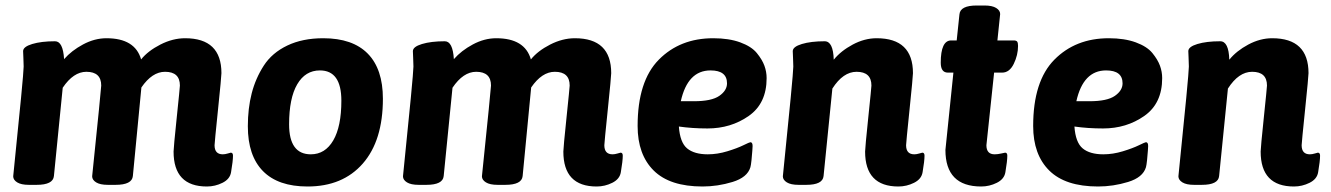

<svg xmlns="http://www.w3.org/2000/svg" viewBox="-20 -670 4839 698"><path d="M819 -115Q827 -115 827 -104Q827 -85 820 -44Q816 -19 789 -5.5Q762 8 732 8Q611 8 611 -119Q611 -132 622.5 -242.5Q634 -353 634 -359Q634 -409 580 -409Q533 -409 494 -352L463 -30Q460 2 400 2H372Q344 2 329.5 -7Q315 -16 315 -29Q348 -349 348 -359Q348 -409 294 -409Q247 -409 208 -351L176 -30Q173 2 113 2H85Q57 2 42.5 -7Q28 -16 28 -29Q66 -400 66 -428Q66 -441 65 -459.5Q64 -478 64 -484Q64 -500 97 -510Q130 -520 180 -520Q209 -520 213 -455Q240 -486 282 -508.5Q324 -531 367 -531Q471 -531 493 -454Q518 -485 563 -508Q608 -531 653 -531Q785 -531 785 -404Q785 -392 772.5 -271Q760 -150 760 -142Q760 -109 790 -109Q798 -109 808 -112Q818 -115 819 -115Z M1155 -531Q1262 -531 1317 -475Q1372 -419 1372 -311Q1372 -159 1299 -75.5Q1226 8 1098 8Q991 8 936 -48Q881 -104 881 -211Q881 -276 895 -330.5Q909 -385 939 -431.5Q969 -478 1024.5 -504.5Q1080 -531 1155 -531ZM1143 -414Q1090 -414 1060.5 -363.5Q1031 -313 1031 -218Q1031 -109 1110 -109Q1162 -109 1191.5 -159.5Q1221 -210 1221 -304Q1221 -414 1143 -414Z M2236 -115Q2244 -115 2244 -104Q2244 -85 2237 -44Q2233 -19 2206 -5.5Q2179 8 2149 8Q2028 8 2028 -119Q2028 -132 2039.5 -242.5Q2051 -353 2051 -359Q2051 -409 1997 -409Q1950 -409 1911 -352L1880 -30Q1877 2 1817 2H1789Q1761 2 1746.5 -7Q1732 -16 1732 -29Q1765 -349 1765 -359Q1765 -409 1711 -409Q1664 -409 1625 -351L1593 -30Q1590 2 1530 2H1502Q1474 2 1459.5 -7Q1445 -16 1445 -29Q1483 -400 1483 -428Q1483 -441 1482 -459.5Q1481 -478 1481 -484Q1481 -500 1514 -510Q1547 -520 1597 -520Q1626 -520 1630 -455Q1657 -486 1699 -508.5Q1741 -531 1784 -531Q1888 -531 1910 -454Q1935 -485 1980 -508Q2025 -531 2070 -531Q2202 -531 2202 -404Q2202 -392 2189.5 -271Q2177 -150 2177 -142Q2177 -109 2207 -109Q2215 -109 2225 -112Q2235 -115 2236 -115Z M2767 -386Q2767 -294 2702 -248.5Q2637 -203 2552 -203Q2497 -203 2448 -210Q2452 -152 2478 -130.5Q2504 -109 2553 -109Q2588 -109 2624 -120Q2660 -131 2682.5 -142Q2705 -153 2708 -153Q2716 -153 2716 -139Q2716 -138 2715 -122Q2714 -106 2712 -87.5Q2710 -69 2708 -62Q2697 -25 2643 -8.5Q2589 8 2534 8Q2415 8 2356.5 -50Q2298 -108 2298 -212Q2298 -375 2375 -453Q2452 -531 2573 -531Q2630 -531 2671 -516Q2712 -501 2731.5 -477Q2751 -453 2759 -431Q2767 -409 2767 -386ZM2455 -302H2503Q2567 -302 2595 -321.5Q2623 -341 2623 -367Q2623 -414 2563 -414Q2480 -414 2455 -302Z M3333 -115Q3341 -115 3341 -104Q3341 -85 3334 -44Q3330 -19 3303 -5.5Q3276 8 3246 8Q3125 8 3125 -119Q3125 -132 3136.5 -242.5Q3148 -353 3148 -359Q3148 -409 3094 -409Q3045 -409 3006 -348L2974 -30Q2971 2 2911 2H2883Q2855 2 2840.5 -7Q2826 -16 2826 -29Q2864 -400 2864 -428Q2864 -441 2863 -459.5Q2862 -478 2862 -484Q2862 -500 2895 -510Q2928 -520 2978 -520Q3009 -520 3011 -453Q3037 -485 3080 -508Q3123 -531 3167 -531Q3299 -531 3299 -404Q3299 -392 3286.5 -271Q3274 -150 3274 -142Q3274 -109 3304 -109Q3312 -109 3322 -112Q3332 -115 3333 -115Z M3559 -650Q3587 -650 3601.5 -641Q3616 -632 3616 -619L3606 -523H3665Q3675 -523 3678 -518.5Q3681 -514 3681 -503Q3681 -470 3665.5 -438Q3650 -406 3623 -406H3594Q3566 -145 3566 -142Q3566 -109 3596 -109Q3607 -109 3620 -112Q3633 -115 3634 -115Q3642 -115 3642 -104Q3642 -85 3635 -44Q3631 -19 3604 -5.5Q3577 8 3547 8Q3417 8 3417 -125L3446 -406H3426Q3400 -406 3400 -442Q3400 -523 3438 -523H3458L3468 -618Q3471 -650 3531 -650Z M4205 -386Q4205 -294 4140 -248.5Q4075 -203 3990 -203Q3935 -203 3886 -210Q3890 -152 3916 -130.5Q3942 -109 3991 -109Q4026 -109 4062 -120Q4098 -131 4120.5 -142Q4143 -153 4146 -153Q4154 -153 4154 -139Q4154 -138 4153 -122Q4152 -106 4150 -87.5Q4148 -69 4146 -62Q4135 -25 4081 -8.5Q4027 8 3972 8Q3853 8 3794.5 -50Q3736 -108 3736 -212Q3736 -375 3813 -453Q3890 -531 4011 -531Q4068 -531 4109 -516Q4150 -501 4169.5 -477Q4189 -453 4197 -431Q4205 -409 4205 -386ZM3893 -302H3941Q4005 -302 4033 -321.5Q4061 -341 4061 -367Q4061 -414 4001 -414Q3918 -414 3893 -302Z M4771 -115Q4779 -115 4779 -104Q4779 -85 4772 -44Q4768 -19 4741 -5.5Q4714 8 4684 8Q4563 8 4563 -119Q4563 -132 4574.5 -242.5Q4586 -353 4586 -359Q4586 -409 4532 -409Q4483 -409 4444 -348L4412 -30Q4409 2 4349 2H4321Q4293 2 4278.5 -7Q4264 -16 4264 -29Q4302 -400 4302 -428Q4302 -441 4301 -459.5Q4300 -478 4300 -484Q4300 -500 4333 -510Q4366 -520 4416 -520Q4447 -520 4449 -453Q4475 -485 4518 -508Q4561 -531 4605 -531Q4737 -531 4737 -404Q4737 -392 4724.5 -271Q4712 -150 4712 -142Q4712 -109 4742 -109Q4750 -109 4760 -112Q4770 -115 4771 -115Z"/></svg>

Font: Asap
Style: Bold Italic
Weight: 700
Italic angle: -6°
Designer: Pablo Cosgaya
Foundry: Pablo Cosgaya
Version: Version 1.007;PS 001.007;hotconv 1.0.70;makeotf.lib2.5.58329